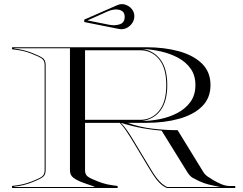

<svg xmlns="http://www.w3.org/2000/svg" viewBox="-20 -935 1210 955"><path d="M571.4 -791 399 -825.4V-837.4L563.4 -909.4Q583.4 -918.2 603 -912Q622.6 -905.8 635.4 -890.2Q648.2 -874.6 648.2 -855Q648.2 -835.4 637.2 -819.4Q626.2 -803.4 608.8 -795.2Q591.4 -787 571.4 -791ZM523.4 -811.8Q552.6 -806.2 576.4 -814.4Q600.2 -822.6 600.2 -851.8Q600.2 -871.4 587.2 -880Q574.2 -888.6 554.6 -887.8Q535 -887 515.4 -878.2L415 -833.4ZM565 -10V0H40V-10Q70.5 -13.5 92 -18.2Q113.5 -23 138 -32.5Q175.5 -47 188.8 -57Q202 -67 202 -87.5V-612.5Q202 -633 188.8 -643Q175.5 -653 138 -667.5Q113.5 -677.5 92 -682Q70.5 -686.5 40 -690V-700H707Q797.5 -700 870 -680Q942.5 -660 984.8 -618.5Q1027 -577 1027 -512Q1027 -447 984.8 -405.5Q942.5 -364 870 -344Q797.5 -324 707 -324H614.5Q673 -303 737 -295.2Q801 -287.5 863.5 -287.5L991 -80Q999.5 -66 1012.8 -57Q1026 -48 1040 -39.5Q1056 -30 1078.5 -20Q1101 -10 1121 -10H1150V0H810Q789.5 -8.5 771 -27.8Q752.5 -47 728.5 -86.5L630 -250Q617.5 -270.5 603.8 -290.2Q590 -310 575.5 -324H403V-87.5Q403 -67 416.2 -57Q429.5 -47 467 -32.5Q491.5 -23 513 -18.2Q534.5 -13.5 565 -10ZM952 -512Q952 -559.5 928.8 -592.8Q905.5 -626 867 -647Q828.5 -668 781.5 -678.8Q734.5 -689.5 687 -692Q745 -683 778.5 -638Q812 -593 812 -512Q812 -432 779.2 -387Q746.5 -342 687 -333Q731 -333.5 777.2 -343Q823.5 -352.5 863.2 -373.5Q903 -394.5 927.5 -428.5Q952 -462.5 952 -512ZM403 -685V-339H677Q734 -339 770.5 -382.8Q807 -426.5 807 -512Q807 -597.5 770.5 -641.2Q734 -685 677 -685ZM581 -324Q595.5 -310 609.5 -290.2Q623.5 -270.5 636 -250L734.5 -86.5Q773.5 -21.5 811 -5H1075Q1038.5 -12 1016.8 -17.5Q995 -23 970 -34.5Q955 -41.5 939.8 -49.8Q924.5 -58 911 -80L784 -285Q740 -288.5 690.2 -297.2Q640.5 -306 581 -324ZM450 -6.5Q430.5 -13.5 417 -18Q403.5 -22.5 389 -28Q359.5 -39.5 343.8 -52Q328 -64.5 328 -87.5V-695H50V-693.5Q77 -690.5 98 -685.2Q119 -680 140.5 -671.5Q177.5 -657 192.2 -646.5Q207 -636 207 -612.5V-87.5Q207 -64.5 192.2 -53.8Q177.5 -43 140.5 -28.5Q119 -20 98 -14.8Q77 -9.5 50 -6.5V-5H450Z"/></svg>

Font: Engraving Unshaded CC
Style: Bold
Weight: 700
Designer: indestructible type*
Foundry: Cowboy Collective
Version: Version 1.000